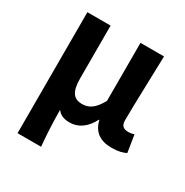

<svg xmlns="http://www.w3.org/2000/svg" viewBox="-173 -702 1010 1046"><g transform="rotate(30 332.0 -179.5)"><path d="M79 201H227C220 120 217 66 216 -25C237 3 265 9 296 9C349 9 395 -23 426 -84H429C444 -19 488 14 562 14C605 14 630 6 651 -4L634 -112C622 -108 609 -106 599 -106C569 -106 551 -117 551 -152C551 -257 558 -423 561 -560H413V-195C378 -131 345 -112 303 -112C249 -112 225 -145 225 -229V-560H79Z"/></g></svg>

Font: Noto Sans T Chinese Bold
Style: Bold
Weight: 700
Designer: Ryoko NISHIZUKA (kana & ideographs); Paul D. Hunt (Latin, Greek & Cyrillic); Wenlong ZHANG (bopomofo); Sandoll Communica
Foundry: Adobe Systems Incorporated
Version: Version 1.000;PS 1;hotconv 1.0.78;makeotf.lib2.5.61930